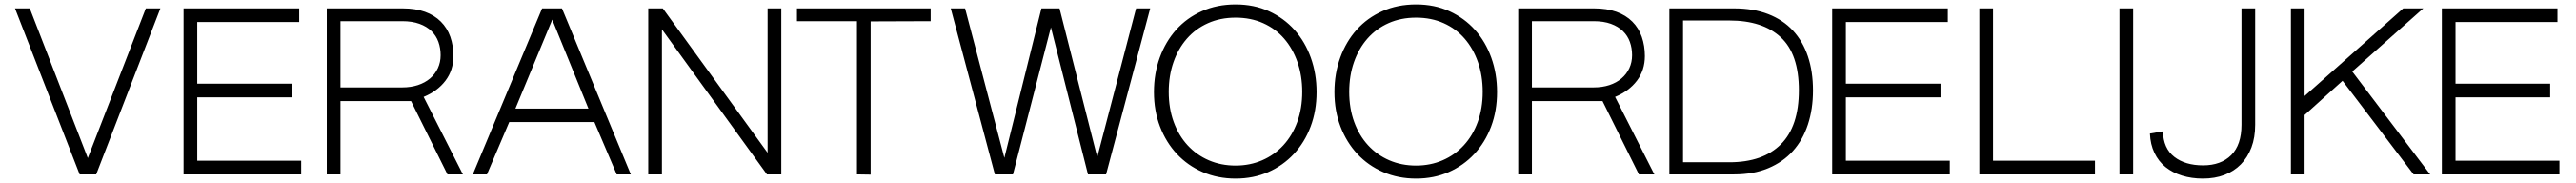

<svg xmlns="http://www.w3.org/2000/svg" viewBox="-20 -790 11677 829"><path d="M641 -752H707L416 0H341L48 -752H115L378 -74Z M1345 -62V0H812V-752H1336V-690H874V-411H1303V-349H874V-62Z M1461 0V-752H1805Q1863 -752 1906 -736.5Q1949 -721 1978 -692Q2007 -663 2021 -623Q2035 -583 2035 -536Q2035 -472 1999 -424.5Q1963 -377 1900 -351L2078 0H2008L1843 -332H1523V0ZM1523 -394H1803Q1842 -394 1874 -404.5Q1906 -415 1929 -434.5Q1952 -454 1964.5 -481Q1977 -508 1977 -540Q1977 -572 1967 -600Q1957 -628 1935.5 -649Q1914 -670 1881 -682Q1848 -694 1803 -694H1523Z M2123 0 2437 -752H2527L2839 0H2775L2674 -237H2288L2187 0ZM2483 -701 2316 -298H2647Z M2918 0V-752H2984L3459 -98V-752H3521V0H3456L2980 -657V0Z M3864 0V-694H3592V-752H4198V-694L3926 -693V1Z M4489 0 4289 -752H4354L4532 -75L4700 -752H4782L4953 -78L5129 -752H5193L4993 0H4911L4743 -666L4571 0Z M5210 -373Q5210 -457 5236.5 -529.5Q5263 -602 5311 -655.5Q5359 -709 5427.5 -739.5Q5496 -770 5580 -770Q5664 -770 5731.5 -739Q5799 -708 5847 -654.5Q5895 -601 5921 -528.5Q5947 -456 5947 -373Q5947 -288 5920 -216.5Q5893 -145 5844 -92.5Q5795 -40 5728 -10.5Q5661 19 5580 19Q5499 19 5431 -10.5Q5363 -40 5314 -92.5Q5265 -145 5237.5 -216.5Q5210 -288 5210 -373ZM5277 -374Q5277 -299 5299.5 -237.5Q5322 -176 5362.5 -132Q5403 -88 5458.5 -64Q5514 -40 5580 -40Q5645 -40 5700.5 -64Q5756 -88 5796.5 -132Q5837 -176 5859.5 -237.5Q5882 -299 5882 -374Q5882 -447 5860.5 -508.5Q5839 -570 5800 -615Q5761 -660 5705 -685Q5649 -710 5580 -710Q5511 -710 5455 -685Q5399 -660 5359.5 -615Q5320 -570 5298.5 -508.5Q5277 -447 5277 -374Z M6028 -373Q6028 -457 6054.5 -529.5Q6081 -602 6129 -655.5Q6177 -709 6245.5 -739.5Q6314 -770 6398 -770Q6482 -770 6549.5 -739Q6617 -708 6665 -654.5Q6713 -601 6739 -528.5Q6765 -456 6765 -373Q6765 -288 6738 -216.5Q6711 -145 6662 -92.5Q6613 -40 6546 -10.5Q6479 19 6398 19Q6317 19 6249 -10.5Q6181 -40 6132 -92.5Q6083 -145 6055.5 -216.5Q6028 -288 6028 -373ZM6095 -374Q6095 -299 6117.5 -237.5Q6140 -176 6180.5 -132Q6221 -88 6276.5 -64Q6332 -40 6398 -40Q6463 -40 6518.5 -64Q6574 -88 6614.5 -132Q6655 -176 6677.5 -237.5Q6700 -299 6700 -374Q6700 -447 6678.5 -508.5Q6657 -570 6618 -615Q6579 -660 6523 -685Q6467 -710 6398 -710Q6329 -710 6273 -685Q6217 -660 6177.5 -615Q6138 -570 6116.5 -508.5Q6095 -447 6095 -374Z M6861 0V-752H7205Q7263 -752 7306 -736.5Q7349 -721 7378 -692Q7407 -663 7421 -623Q7435 -583 7435 -536Q7435 -472 7399 -424.5Q7363 -377 7300 -351L7478 0H7408L7243 -332H6923V0ZM6923 -394H7203Q7242 -394 7274 -404.5Q7306 -415 7329 -434.5Q7352 -454 7364.5 -481Q7377 -508 7377 -540Q7377 -572 7367 -600Q7357 -628 7335.5 -649Q7314 -670 7281 -682Q7248 -694 7203 -694H6923Z M7546 0V-752H7840Q7927 -752 7994 -726Q8061 -700 8106 -651.5Q8151 -603 8174 -534.5Q8197 -466 8197 -380Q8197 -296 8174 -226Q8151 -156 8106 -106Q8061 -56 7994 -28Q7927 0 7840 0ZM7608 -55H7818Q7970 -55 8051.5 -136.5Q8133 -218 8133 -381Q8133 -545 8051 -621Q7969 -697 7818 -697H7608Z M8817 -62V0H8284V-752H8808V-690H8346V-411H8775V-349H8346V-62Z M9475 -62V0H8951V-752H9013V-62Z M9586 0V-752H9648V0Z M9783 -195Q9785 -118 9834.5 -79.5Q9884 -41 9965 -41Q10046 -41 10092.5 -87.5Q10139 -134 10139 -225V-752H10201V-225Q10201 -167 10184 -122Q10167 -77 10136 -45.5Q10105 -14 10061.5 2.5Q10018 19 9964 19Q9913 19 9869.5 5.5Q9826 -8 9794.5 -33.5Q9763 -59 9744.5 -97.5Q9726 -136 9724 -185Z M10363 0V-752H10425V-355L10872 -752H10963L10641 -466L10994 0H10919L10597 -424L10425 -269V0Z M11580 -62V0H11047V-752H11571V-690H11109V-411H11538V-349H11109V-62Z"/></svg>

Font: Milkman
Style: Regular
Weight: 300
Designer: Giulia Boggio / Martin Desinde
Version: Version 1.000